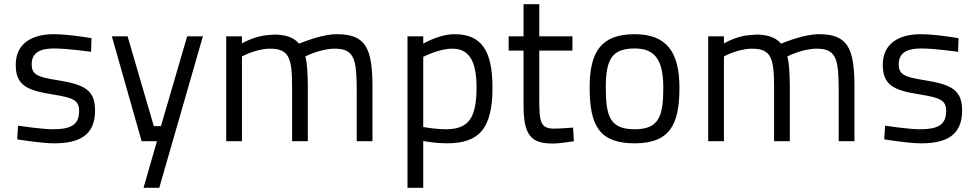

<svg xmlns="http://www.w3.org/2000/svg" viewBox="-20 -673 4661 915"><path d="M416 -491C416 -491 310 -510 235 -510C144 -510 55 -474 55 -364C55 -266 109 -242 231 -223C331 -207 357 -195 357 -143C357 -75 313 -57 231 -57C180 -57 66 -74 66 -74L62 -9C62 -9 174 10 238 10C359 10 433 -29 433 -146C433 -243 385 -270 253 -291C154 -306 131 -320 131 -367C131 -426 177 -442 239 -442C303 -442 414 -426 414 -426Z M513 -500 655 0H728L664 222H739L947 -500H872L747 -72H713L588 -500Z M1133 0V-404C1133 -404 1200 -441 1267 -441C1358 -441 1372 -396 1372 -258V0H1447V-260C1447 -320 1443 -381 1435 -404C1437 -405 1507 -441 1575 -441C1670 -441 1680 -390 1680 -237V0H1755V-260C1755 -445 1722 -510 1586 -510C1517 -510 1434 -476 1405 -465C1385 -489 1355 -503 1313 -507C1297 -509 1278 -508 1258 -506C1193 -502 1133 -466 1133 -466V-500H1058V0Z M1922 222H1997V-1C2011 2 2062 10 2109 10C2264 10 2327 -60 2327 -256C2327 -435 2272 -510 2146 -510C2072 -510 1997 -465 1997 -465V-500H1922ZM2136 -441C2208 -441 2251 -393 2251 -258C2251 -112 2215 -57 2105 -57C2062 -57 2010 -65 1997 -68V-402C1997 -402 2070 -441 2136 -441Z M2708 -432V-500H2550V-653H2475V-500H2404V-432H2475V-172C2475 -28 2511 11 2614 11C2649 11 2715 0 2715 0L2711 -65C2711 -65 2650 -60 2622 -60C2556 -60 2550 -90 2550 -199V-432Z M3005 -510C2847 -510 2790 -429 2790 -257C2790 -74 2836 10 3005 10C3174 10 3218 -82 3218 -255C3218 -426 3156 -510 3005 -510ZM3005 -57C2887 -57 2867 -117 2867 -257C2867 -394 2899 -442 3005 -442C3101 -442 3141 -388 3141 -255C3141 -123 3123 -57 3005 -57Z M3430 0V-404C3430 -404 3497 -441 3564 -441C3655 -441 3669 -396 3669 -258V0H3744V-260C3744 -320 3740 -381 3732 -404C3734 -405 3804 -441 3872 -441C3967 -441 3977 -390 3977 -237V0H4052V-260C4052 -445 4019 -510 3883 -510C3814 -510 3731 -476 3702 -465C3682 -489 3652 -503 3610 -507C3594 -509 3575 -508 3555 -506C3490 -502 3430 -466 3430 -466V-500H3355V0Z M4548 -491C4548 -491 4442 -510 4367 -510C4276 -510 4187 -474 4187 -364C4187 -266 4241 -242 4363 -223C4463 -207 4489 -195 4489 -143C4489 -75 4445 -57 4363 -57C4312 -57 4198 -74 4198 -74L4194 -9C4194 -9 4306 10 4370 10C4491 10 4565 -29 4565 -146C4565 -243 4517 -270 4385 -291C4286 -306 4263 -320 4263 -367C4263 -426 4309 -442 4371 -442C4435 -442 4546 -426 4546 -426Z"/></svg>

Font: TitilliumText22L
Style: 400 wt
Weight: 400
Designer: Campivisivi
Foundry: Campivisivi
Version: 1.000